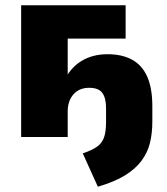

<svg xmlns="http://www.w3.org/2000/svg" viewBox="-20 -518 632 726"><path d="M350 188 293 62Q328 50 346.5 37Q365 24 373 2.5Q381 -19 381 -57V-109Q381 -147 367 -166.5Q353 -186 317 -186Q280 -186 258 -161.5Q236 -137 236 -96V0H60V-498H455V-372H236V-223H228Q252 -267 292.5 -290Q333 -313 387 -313Q441 -313 479 -292.5Q517 -272 536.5 -228.5Q556 -185 556 -116V-58Q556 -14 547 22.5Q538 59 515 90Q492 121 452 145.5Q412 170 350 188Z"/></svg>

Font: Nunito Sans 10pt SemiCondensed Black
Style: Regular
Weight: 900
Width: 4
Designer: Vernon Adams
Foundry: Vernon Adams
Version: Version 3.101;gftools[0.9.27]